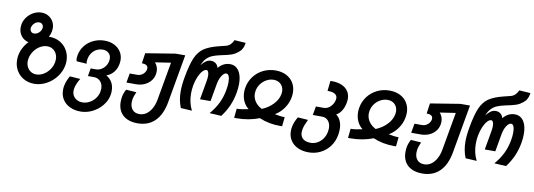

<svg xmlns="http://www.w3.org/2000/svg" viewBox="-71 -1278 5542 1992"><g transform="rotate(10 2700.0 -282.0)"><path d="M80.5 -201.5Q80.5 -226.5 84.5 -248Q92 -290.5 112.8 -330Q133.5 -369.5 164.5 -401.5Q116.5 -413 87.5 -450.2Q58.5 -487.5 58.5 -539Q58.5 -556.5 61 -569.5Q68.5 -613 96.2 -649.5Q124 -686 163.8 -707Q203.5 -728 245.5 -728Q286.5 -728 319.2 -709.2Q352 -690.5 370.2 -658Q388.5 -625.5 388.5 -585.5Q388.5 -570.5 385.5 -554.5Q380.5 -524.5 363.5 -494.5H371.5Q434 -494.5 483.2 -465.8Q532.5 -437 560 -387.2Q587.5 -337.5 587.5 -277Q587.5 -257 583.5 -232Q571.5 -165.5 529 -109.2Q486.5 -53 425 -20Q363.5 13 297.5 13Q235 13 185.5 -15Q136 -43 108.2 -92Q80.5 -141 80.5 -201.5ZM473.5 -246.5Q476 -262.5 476 -274.5Q476 -308.5 462 -335.8Q448 -363 423 -378.5Q398 -394 366 -394Q327 -394 290.2 -372.2Q253.5 -350.5 227.8 -313.8Q202 -277 194 -234Q191.5 -218 191.5 -206Q191.5 -172 205.8 -144.8Q220 -117.5 245 -102Q270 -86.5 301.5 -86.5Q340.5 -86.5 377.2 -108Q414 -129.5 440 -166.2Q466 -203 473.5 -246.5ZM283.5 -569.5Q284.5 -576.5 284.5 -579Q284.5 -598.5 272 -611.2Q259.5 -624 240 -624Q222 -624 205.8 -614.5Q189.5 -605 178 -589Q166.5 -573 163.5 -555Q162.5 -549 162.5 -545.5Q162.5 -526 174.8 -513.2Q187 -500.5 206.5 -500.5Q224 -500.5 240.8 -510Q257.5 -519.5 269 -535.2Q280.5 -551 283.5 -569.5Z M604 23.5Q604 2.5 607.5 -18Q617 -70 649.5 -127.5L760.5 -119.5Q743.5 -93 731.5 -65Q719.5 -37 715 -12Q713 -0.5 713 12.5Q713 43 727.2 66.5Q741.5 90 766.8 103Q792 116 824.5 116Q862 116 897.5 97.2Q933 78.5 957.8 45.8Q982.5 13 989.5 -27Q992.5 -43 992.5 -57Q992.5 -88 980.5 -112Q968.5 -136 946.8 -149.5Q925 -163 896 -163H833.5L848 -246H904Q931.5 -246 957.2 -260.5Q983 -275 1001 -300.2Q1019 -325.5 1024 -356Q1026 -365.5 1026 -376.5Q1026 -414 1002 -437Q978 -460 940 -460Q904.5 -460 874.5 -444.5Q844.5 -429 824.5 -400.5Q804.5 -372 798 -335Q795 -319.5 795 -309.5Q795 -299 798.5 -286.5L691.5 -294Q686.5 -310 686.5 -325.5Q686.5 -337.5 689.5 -354.5Q699.5 -413 735.2 -458.5Q771 -504 825 -529.5Q879 -555 942.5 -555Q1000 -555 1044.5 -532.5Q1089 -510 1113.8 -470.5Q1138.5 -431 1138.5 -381.5Q1138.5 -365 1135.5 -347Q1126 -293 1096.5 -256.2Q1067 -219.5 1020.5 -203Q1061 -180 1082.2 -142Q1103.5 -104 1103.5 -54.5Q1103.5 -30.5 1099.5 -9Q1089 50 1047.5 101.2Q1006 152.5 945.5 182.8Q885 213 821.5 213Q756.5 213 707.2 189.2Q658 165.5 631 122.5Q604 79.5 604 23.5Z M1214.5 40.5Q1214.5 12.5 1219.5 -14.5Q1222 -31 1229.8 -51.8Q1237.5 -72.5 1248.5 -92.5L1357.5 -85Q1335.5 -34 1331 -9.5Q1328 9.5 1328 25.5Q1328 75 1354 104Q1380 133 1427.5 133Q1467 133 1499.8 110.2Q1532.5 87.5 1555.2 46.5Q1578 5.5 1587.5 -47.5L1658.5 -449L1494 -424Q1528 -385 1528 -332.5Q1528 -320 1525.5 -305Q1518.5 -264 1492.5 -232.5Q1466.5 -201 1426.8 -183.5Q1387 -166 1339.5 -166H1238.5L1256 -264.5H1338Q1360.5 -264.5 1381 -276.2Q1401.5 -288 1414 -307.5Q1426.5 -327 1426.5 -348.5Q1426.5 -370 1409.5 -380.5Q1392.5 -391 1362 -391L1377.5 -499.5L1689.5 -550H1790.5L1701 -43Q1677.5 91.5 1607 161Q1536.5 230.5 1424.5 230.5Q1358.5 230.5 1311.2 207.8Q1264 185 1239.2 142.2Q1214.5 99.5 1214.5 40.5Z M1808.5 -174.5Q1808.5 -240 1824 -325.5Q1848 -462 1879.2 -533.5Q1910.5 -605 1964.2 -641.8Q2018 -678.5 2118 -703.5L2189 -721Q2217 -728 2236.5 -748Q2256 -768 2267 -794L2385.5 -786Q2381 -758 2375 -741.8Q2369 -725.5 2355 -704.5Q2330.5 -678 2298.8 -659.2Q2267 -640.5 2215.5 -629L2147 -614Q2098 -603 2065.8 -589.5Q2033.5 -576 2007.5 -549.5Q1981.5 -523 1964 -477Q1988 -508.5 2012.5 -524.8Q2037 -541 2064 -541Q2091.5 -541 2112.5 -526.5Q2133.5 -512 2143.5 -479.5Q2193.5 -541 2267 -541Q2306 -541 2334.2 -518.2Q2362.5 -495.5 2377.2 -453.2Q2392 -411 2392 -353.5Q2392 -310 2383 -259Q2370 -186.5 2342 -122Q2314 -57.5 2267.5 3.5L2143.5 -3.5Q2196 -64.5 2227.8 -129.2Q2259.5 -194 2273 -271Q2281 -316 2281 -353Q2281 -393.5 2271.2 -416Q2261.5 -438.5 2244.5 -438.5Q2228 -438.5 2212 -422.2Q2196 -406 2183.5 -378.5Q2171 -351 2165 -318L2131.5 -128H2020.5L2055.5 -326Q2061 -357.5 2061 -379.5Q2061 -407 2053.8 -422.8Q2046.5 -438.5 2033.5 -438.5Q2015 -438.5 1993.5 -415.2Q1972 -392 1953.8 -350.2Q1935.5 -308.5 1926 -256Q1918.5 -213.5 1918.5 -171.5Q1918.5 -74.5 1958.5 3.5L1840.5 -3.5Q1824.5 -44 1816.5 -85.5Q1808.5 -127 1808.5 -174.5Z M2535.5 -114.5Q2500.5 -139.5 2479.5 -184.2Q2458.5 -229 2458.5 -282Q2458.5 -307.5 2462.5 -328Q2474 -395 2513.8 -447.5Q2553.5 -500 2613.2 -529.2Q2673 -558.5 2743 -558.5Q2807.5 -558.5 2856.2 -533.5Q2905 -508.5 2931.5 -463.8Q2958 -419 2958 -360.5Q2958 -337.5 2953.5 -312.5Q2942.5 -249 2903.2 -194Q2864 -139 2812 -110.5Q2841.5 -104.5 2866 -101Q2890.5 -97.5 2918 -97.5L2908 0L2888.5 0.5Q2765.5 0.5 2666.5 -42.5Q2555 0.5 2425 0.5L2402.5 0L2412.5 -97.5Q2442 -97.5 2470.2 -102Q2498.5 -106.5 2535.5 -114.5ZM2570.5 -286Q2570.5 -240.5 2596.2 -202.2Q2622 -164 2669 -140.5Q2738 -169 2785.5 -219.2Q2833 -269.5 2843.5 -329Q2845.5 -340.5 2845.5 -354Q2845.5 -384.5 2832.2 -408.5Q2819 -432.5 2795 -446Q2771 -459.5 2739.5 -459.5Q2700.5 -459.5 2664.8 -440.2Q2629 -421 2604.5 -387.8Q2580 -354.5 2573 -313.5Q2570.5 -298.5 2570.5 -286Z M3006 32.5Q3006 13 3010 -10Q3019.5 -64 3053 -119L3161 -111.5Q3142 -71 3133.8 -49.2Q3125.5 -27.5 3121 -2Q3118.5 14 3118.5 25Q3118.5 69.5 3147.2 93.8Q3176 118 3228.5 118Q3266.5 118 3300 99.2Q3333.5 80.5 3356.5 47Q3379.5 13.5 3387 -29.5Q3390 -47 3390 -62.5Q3390 -110.5 3365.2 -140.5Q3340.5 -170.5 3298 -170.5H3201.5L3217.5 -263H3300Q3325.5 -263 3348.8 -277Q3372 -291 3388.5 -315.2Q3405 -339.5 3410 -368.5Q3411.5 -376 3411.5 -383Q3411.5 -443.5 3308.5 -443.5L3320 -550Q3325.5 -550.5 3337 -550.5Q3396.5 -550.5 3440.2 -531.5Q3484 -512.5 3507.2 -477.8Q3530.5 -443 3530.5 -396Q3530.5 -381.5 3527 -359.5Q3517.5 -307.5 3495.2 -271.8Q3473 -236 3439 -217.5Q3468.5 -198 3485.5 -159.8Q3502.5 -121.5 3502.5 -70.5Q3502.5 -44 3497 -12Q3485 56.5 3446.2 108.8Q3407.5 161 3349.8 190Q3292 219 3224.5 219Q3159 219 3109.5 195.8Q3060 172.5 3033 130.2Q3006 88 3006 32.5Z M3735.5 -114.5Q3700.5 -139.5 3679.5 -184.2Q3658.5 -229 3658.5 -282Q3658.5 -307.5 3662.5 -328Q3674 -395 3713.8 -447.5Q3753.5 -500 3813.2 -529.2Q3873 -558.5 3943 -558.5Q4007.5 -558.5 4056.2 -533.5Q4105 -508.5 4131.5 -463.8Q4158 -419 4158 -360.5Q4158 -337.5 4153.5 -312.5Q4142.5 -249 4103.2 -194Q4064 -139 4012 -110.5Q4041.5 -104.5 4066 -101Q4090.5 -97.5 4118 -97.5L4108 0L4088.5 0.5Q3965.5 0.5 3866.5 -42.5Q3755 0.5 3625 0.5L3602.5 0L3612.5 -97.5Q3642 -97.5 3670.2 -102Q3698.5 -106.5 3735.5 -114.5ZM3770.5 -286Q3770.5 -240.5 3796.2 -202.2Q3822 -164 3869 -140.5Q3938 -169 3985.5 -219.2Q4033 -269.5 4043.5 -329Q4045.5 -340.5 4045.5 -354Q4045.5 -384.5 4032.2 -408.5Q4019 -432.5 3995 -446Q3971 -459.5 3939.5 -459.5Q3900.5 -459.5 3864.8 -440.2Q3829 -421 3804.5 -387.8Q3780 -354.5 3773 -313.5Q3770.5 -298.5 3770.5 -286Z M4214.5 40.5Q4214.5 12.5 4219.5 -14.5Q4222 -31 4229.8 -51.8Q4237.5 -72.5 4248.5 -92.5L4357.5 -85Q4335.5 -34 4331 -9.5Q4328 9.5 4328 25.5Q4328 75 4354 104Q4380 133 4427.5 133Q4467 133 4499.8 110.2Q4532.5 87.5 4555.2 46.5Q4578 5.5 4587.5 -47.5L4658.5 -449L4494 -424Q4528 -385 4528 -332.5Q4528 -320 4525.5 -305Q4518.5 -264 4492.5 -232.5Q4466.5 -201 4426.8 -183.5Q4387 -166 4339.5 -166H4238.5L4256 -264.5H4338Q4360.5 -264.5 4381 -276.2Q4401.5 -288 4414 -307.5Q4426.5 -327 4426.5 -348.5Q4426.5 -370 4409.5 -380.5Q4392.5 -391 4362 -391L4377.5 -499.5L4689.5 -550H4790.5L4701 -43Q4677.5 91.5 4607 161Q4536.5 230.5 4424.5 230.5Q4358.5 230.5 4311.2 207.8Q4264 185 4239.2 142.2Q4214.5 99.5 4214.5 40.5Z M4808.5 -174.5Q4808.5 -240 4824 -325.5Q4848 -462 4879.2 -533.5Q4910.5 -605 4964.2 -641.8Q5018 -678.5 5118 -703.5L5189 -721Q5217 -728 5236.5 -748Q5256 -768 5267 -794L5385.5 -786Q5381 -758 5375 -741.8Q5369 -725.5 5355 -704.5Q5330.5 -678 5298.8 -659.2Q5267 -640.5 5215.5 -629L5147 -614Q5098 -603 5065.8 -589.5Q5033.5 -576 5007.5 -549.5Q4981.5 -523 4964 -477Q4988 -508.5 5012.5 -524.8Q5037 -541 5064 -541Q5091.5 -541 5112.5 -526.5Q5133.5 -512 5143.5 -479.5Q5193.5 -541 5267 -541Q5306 -541 5334.2 -518.2Q5362.5 -495.5 5377.2 -453.2Q5392 -411 5392 -353.5Q5392 -310 5383 -259Q5370 -186.5 5342 -122Q5314 -57.5 5267.5 3.5L5143.5 -3.5Q5196 -64.5 5227.8 -129.2Q5259.5 -194 5273 -271Q5281 -316 5281 -353Q5281 -393.5 5271.2 -416Q5261.5 -438.5 5244.5 -438.5Q5228 -438.5 5212 -422.2Q5196 -406 5183.5 -378.5Q5171 -351 5165 -318L5131.5 -128H5020.5L5055.5 -326Q5061 -357.5 5061 -379.5Q5061 -407 5053.8 -422.8Q5046.5 -438.5 5033.5 -438.5Q5015 -438.5 4993.5 -415.2Q4972 -392 4953.8 -350.2Q4935.5 -308.5 4926 -256Q4918.5 -213.5 4918.5 -171.5Q4918.5 -74.5 4958.5 3.5L4840.5 -3.5Q4824.5 -44 4816.5 -85.5Q4808.5 -127 4808.5 -174.5Z"/></g></svg>

Font: JuliaMono SemiBold
Style: Italic
Weight: 600
Italic angle: -9°
Monospace: yes
Designer: cormullion
Foundry: corm
Version: Version 0.056; ttfautohint (v1.8.4)